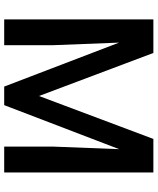

<svg xmlns="http://www.w3.org/2000/svg" viewBox="62 -813 751 915"><g transform="rotate(90 437.5 -355.5)"><path d="M232.4 -710.9 437.5 -166 642.1 -710.9H801.8V0H678.7V-234.4L690.9 -547.9L481 0H392.6L183.1 -547.4L195.3 -234.4V0H72.3V-710.9Z"/></g></svg>

Font: TypoPRO Roboto
Style: Regular
Weight: 500
Designer: Google
Version: Version 2.136; 2016